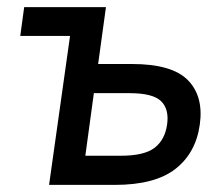

<svg xmlns="http://www.w3.org/2000/svg" viewBox="-20 -520 615 540"><path d="M48 -500H278L256 -340H351Q464 -340 508.5 -294.5Q553 -249 542 -170Q531 -90 473.5 -45Q416 0 303 0H118L177 -419H37ZM244 -258 220 -82H320Q386 -82 415 -104.5Q444 -127 450 -170Q456 -213 433 -235.5Q410 -258 344 -258Z"/></svg>

Font: Retni Sans Medium
Style: Italic
Weight: 500
Italic angle: -8°
Designer: Vitaly Kuzmin
Foundry: ParaType Ltd.
Version: Version 1.00;June 10, 2019;FontCreator 11.5.0.2425 64-bit; t